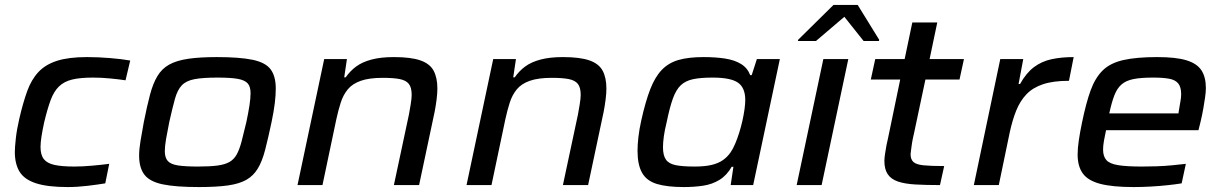

<svg xmlns="http://www.w3.org/2000/svg" viewBox="-20 -749 4942 777"><path d="M254 8Q172 8 125 -7.5Q78 -23 59 -54.5Q40 -86 40 -134Q40 -152 44 -188.5Q48 -225 58 -268Q73 -333 90 -380Q107 -427 135.5 -457.5Q164 -488 211 -503Q258 -518 332 -518Q377 -518 425.5 -514Q474 -510 507 -504L488 -424Q462 -428 426 -431.5Q390 -435 357 -435Q304 -435 271.5 -427Q239 -419 218.5 -399Q198 -379 185 -344Q172 -309 159 -255Q152 -223 148 -197.5Q144 -172 144 -154Q144 -122 157.5 -105Q171 -88 201 -81.5Q231 -75 281 -75Q313 -75 352.5 -78.5Q392 -82 422 -86L406 -7Q376 -2 334.5 3Q293 8 254 8Z M785 8Q691 8 638.5 -3Q586 -14 564.5 -42Q543 -70 543 -119Q543 -145 548.5 -178Q554 -211 562 -255Q575 -320 587 -365.5Q599 -411 617 -441Q635 -471 664.5 -487.5Q694 -504 741 -511Q788 -518 857 -518Q950 -518 1002.5 -507Q1055 -496 1075.5 -468Q1096 -440 1096 -391Q1096 -364 1092 -331Q1088 -298 1079 -255Q1065 -189 1053 -142.5Q1041 -96 1023 -66.5Q1005 -37 976.5 -21Q948 -5 902 1.5Q856 8 785 8ZM781 -75Q829 -75 859.5 -79Q890 -83 908.5 -93.5Q927 -104 938 -124Q949 -144 957.5 -176Q966 -208 977 -255Q985 -293 989.5 -322Q994 -351 994 -372Q994 -399 982 -412Q970 -425 941.5 -430Q913 -435 860 -435Q800 -435 766.5 -428.5Q733 -422 715.5 -403.5Q698 -385 688 -349Q678 -313 665 -255Q657 -216 652 -186.5Q647 -157 647 -137Q647 -111 659 -97.5Q671 -84 700.5 -79.5Q730 -75 781 -75Z M1184 0 1292 -510H1384L1373 -436H1379Q1397 -462 1421.5 -480Q1446 -498 1483.5 -508Q1521 -518 1574 -518Q1643 -518 1681.5 -504.5Q1720 -491 1735 -462.5Q1750 -434 1750 -391Q1750 -372 1747 -347.5Q1744 -323 1739 -297L1676 0H1574L1635 -286Q1638 -302 1642 -326.5Q1646 -351 1646 -365Q1646 -395 1634.5 -409.5Q1623 -424 1597.5 -429Q1572 -434 1529 -434Q1474 -434 1440 -422Q1406 -410 1387.5 -387.5Q1369 -365 1359 -334Q1349 -303 1341 -266L1285 0Z M1868 0 1976 -510H2068L2057 -436H2063Q2081 -462 2105.5 -480Q2130 -498 2167.5 -508Q2205 -518 2258 -518Q2327 -518 2365.5 -504.5Q2404 -491 2419 -462.5Q2434 -434 2434 -391Q2434 -372 2431 -347.5Q2428 -323 2423 -297L2360 0H2258L2319 -286Q2322 -302 2326 -326.5Q2330 -351 2330 -365Q2330 -395 2318.5 -409.5Q2307 -424 2281.5 -429Q2256 -434 2213 -434Q2158 -434 2124 -422Q2090 -410 2071.5 -387.5Q2053 -365 2043 -334Q2033 -303 2025 -266L1969 0Z M2747 8Q2680 8 2638.5 -4.5Q2597 -17 2578.5 -49.5Q2560 -82 2560 -139Q2560 -163 2563.5 -194Q2567 -225 2575 -261Q2592 -338 2611.5 -388Q2631 -438 2658.5 -466.5Q2686 -495 2726.5 -506.5Q2767 -518 2827 -518Q2876 -518 2914.5 -512Q2953 -506 2979 -490Q3005 -474 3016 -445H3022L3043 -510H3136L3028 0H2937L2948 -74H2941Q2921 -39 2891.5 -21Q2862 -3 2825.5 2.5Q2789 8 2747 8ZM2791 -75Q2832 -75 2859.5 -81.5Q2887 -88 2905.5 -101Q2924 -114 2937 -133Q2946 -146 2955 -167Q2964 -188 2971.5 -212Q2979 -236 2984.5 -260.5Q2990 -285 2993 -307Q2996 -329 2996 -344Q2996 -394 2966.5 -414.5Q2937 -435 2864 -435Q2815 -435 2784.5 -428.5Q2754 -422 2735 -404Q2716 -386 2703 -350Q2690 -314 2678 -255Q2670 -223 2666.5 -197.5Q2663 -172 2663 -153Q2663 -120 2675 -103Q2687 -86 2715 -80.5Q2743 -75 2791 -75Z M3204 0 3312 -510H3413L3305 0ZM3209 -583 3210 -588 3353 -729H3451L3538 -588L3537 -583H3475L3397 -681L3282 -583Z M3784 0Q3726 0 3683.5 -2.5Q3641 -5 3613.5 -14.5Q3586 -24 3572.5 -44Q3559 -64 3559 -98Q3559 -108 3561.5 -125.5Q3564 -143 3567.5 -161.5Q3571 -180 3574 -191L3623 -427H3504L3522 -510H3641L3672 -658H3773L3742 -510H3881L3863 -427H3725L3679 -210Q3674 -189 3671 -171.5Q3668 -154 3667 -142.5Q3666 -131 3665 -125Q3665 -104 3676.5 -93.5Q3688 -83 3717.5 -80Q3747 -77 3801 -77Z M3921 0 4028 -510H4121L4102 -409H4108Q4133 -454 4164.5 -477.5Q4196 -501 4236 -509.5Q4276 -518 4325 -518L4306 -422Q4242 -422 4200.5 -408Q4159 -394 4133.5 -367Q4108 -340 4092.5 -301.5Q4077 -263 4066 -212L4022 0Z M4568 8Q4482 8 4432.5 -5Q4383 -18 4362 -47Q4341 -76 4341 -124Q4341 -149 4346 -182.5Q4351 -216 4359 -254Q4375 -332 4393.5 -383Q4412 -434 4442.5 -464Q4473 -494 4526 -506Q4579 -518 4663 -518Q4739 -518 4781.5 -505Q4824 -492 4842 -464.5Q4860 -437 4860 -393Q4860 -377 4857 -356Q4854 -335 4849.5 -309Q4845 -283 4838 -254L4830 -222H4456Q4451 -199 4447.5 -179Q4444 -159 4444 -144Q4444 -116 4457.5 -101Q4471 -86 4505.5 -80.5Q4540 -75 4601 -75Q4627 -75 4659 -76Q4691 -77 4722.5 -80Q4754 -83 4779 -86L4762 -7Q4738 -3 4705 0.5Q4672 4 4636.5 6Q4601 8 4568 8ZM4469 -290H4749L4751 -303Q4754 -323 4757 -338.5Q4760 -354 4760 -368Q4760 -397 4748 -411.5Q4736 -426 4711 -430.5Q4686 -435 4647 -435Q4597 -435 4567 -429Q4537 -423 4519 -407.5Q4501 -392 4490 -364Q4479 -336 4469 -290Z"/></svg>

Font: Saira Expanded Medium
Style: Italic
Weight: 500
Width: 7
Italic angle: -12°
Designer: Hector Gatti with collaboration of the Omnibus-Type team
Foundry: Omnibus-Type
Version: Version 1.101